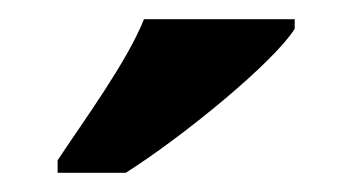

<svg xmlns="http://www.w3.org/2000/svg" viewBox="-20 -786 367 200"><path d="M40 -619V-606H111C171 -644 265 -721 287 -756V-766H130C112 -721 67 -660 40 -619Z"/></svg>

Font: Noto Serif Myanmar Condensed ExtraBold
Style: Regular
Weight: 800
Width: 3
Designer: Ben Mitchell and the Monotype Design Team
Foundry: Monotype Imaging Inc.
Version: Version 2.106